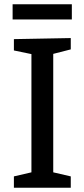

<svg xmlns="http://www.w3.org/2000/svg" viewBox="-20 -878 395 898"><path d="M311 -700V-647L229 -626V-72L311 -53V0H45V-53L127 -72V-625L45 -642V-695ZM39 -858H316V-787H39Z"/></svg>

Font: Bitter Pro Medium
Style: Regular
Weight: 500
Designer: Sol Matas, and Bitter project Authors
Foundry: Sol Matas
Version: Version 1.010